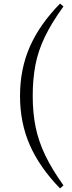

<svg xmlns="http://www.w3.org/2000/svg" viewBox="-20 -839 404 1074"><path d="M163 -302Q163 -209 179 -129.5Q195 -50 232.5 28.5Q270 107 335 198L316 215Q202 98 147 -27Q92 -152 92 -302Q92 -453 147 -578Q202 -703 316 -819L335 -803Q269 -712 231 -633Q193 -554 178 -475Q163 -396 163 -302Z"/></svg>

Font: Noto Serif JP ExtraLight
Style: Regular
Weight: 400
Version: Version 2.003-H1;hotconv 1.1.1;makeotfexe 2.6.0